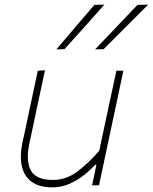

<svg xmlns="http://www.w3.org/2000/svg" viewBox="-20 -799 659 828"><path d="M206 9Q123 9 90.5 -42.5Q70 -74.5 70 -122.5Q70 -151 77 -185Q81.5 -206 86 -225.5Q90 -245 95.5 -271Q108.5 -332.5 119.8 -385.2Q131 -438 143 -494L174 -496Q162 -440 150.5 -386.2Q139 -332.5 126 -271L107 -182Q100 -149.5 100 -123.5Q100 -87.5 113 -64Q135.5 -23 208 -23Q266 -23 314.5 -59.8Q363 -96.5 408 -149L434 -271Q447 -332 458.5 -385Q470 -438 482 -494H512Q500 -438 489 -385Q477.5 -331.5 464.5 -270.5L454 -221Q441 -160 430 -108.2Q419 -56.5 407 0H377L396 -89H391Q374.5 -70.5 346.8 -47.5Q319 -24.5 283 -7.8Q247 9 206 9ZM390 -586Q437 -635.5 482.5 -683Q527.5 -730 573 -778L619 -779Q523 -682.5 427 -587ZM223 -586Q265 -636 305.5 -683Q346 -730 387 -778L430 -779Q387 -730.5 344.8 -683.2Q302.5 -636 258 -587Z"/></svg>

Font: Heraclito Thin
Style: Italic
Weight: 100
Italic angle: -12°
Designer: Kostas Bartsokas (font) & Cristiano Sobral (main changes)
Foundry: Kostas Bartsokas (font) & Cristiano Sobral (main changes)
Version: Version 1.00;July 8, 2020;FontCreator 13.0.0.2655 64-bit